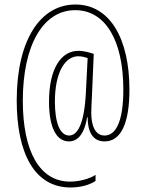

<svg xmlns="http://www.w3.org/2000/svg" viewBox="-20 -738 643 850"><path d="M553 -341C553 -568 466 -718 314 -718C158 -718 54 -560 54 -293C54 -61 132 92 292 92C335 92 377 81 403 63V36C379 53 331 66 290 66C155 66 81 -69 81 -292C81 -537 170 -693 313 -693C445 -693 526 -562 526 -341C526 -196 491 -138 443 -138C404 -138 384 -177 384 -239C384 -258 386 -293 387 -313L395 -499C382 -504 353 -513 327 -513C251 -513 197 -435 197 -288C197 -169 232 -112 285 -112C322 -112 352 -140 366 -219H368C368 -155 390 -112 443 -112C515 -112 553 -191 553 -341ZM223 -288C223 -418 268 -489 327 -489C341 -489 356 -485 368 -481L360 -325C353 -189 323 -138 286 -138C246 -138 223 -194 223 -288Z"/></svg>

Font: Noto Sans Sinhala ExtraCondensed Thin
Style: Regular
Weight: 100
Width: 2
Designer: Jelle Bosma - Monotype Design Team
Foundry: Monotype Imaging Inc.
Version: Version 2.006